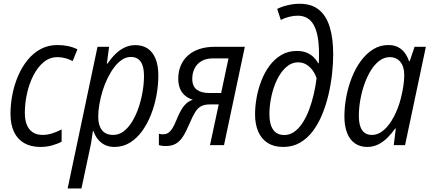

<svg xmlns="http://www.w3.org/2000/svg" viewBox="-20 -790 2350 1045"><path d="M199.2 9.8Q148.9 9.8 112.5 -10.7Q76.2 -31.2 56.6 -71.3Q37.1 -111.3 37.1 -170.9Q37.1 -223.1 47.6 -276.4Q58.1 -329.6 78.9 -377.7Q99.6 -425.8 130.4 -463.6Q161.1 -501.5 201.7 -523.2Q242.2 -544.9 292.5 -544.9Q322.8 -544.9 350.6 -539.1Q378.4 -533.2 401.4 -521.5L375.5 -457.5Q358.9 -466.8 337.2 -472.9Q315.4 -479 292.5 -479Q250.5 -479 217.8 -451.9Q185.1 -424.8 162.1 -380.1Q139.2 -335.4 127.2 -282Q115.2 -228.5 115.2 -175.3Q115.2 -136.2 126.5 -109.6Q137.7 -83 159.2 -69.3Q180.7 -55.7 211.4 -55.7Q238.3 -55.7 263.9 -64Q289.6 -72.3 315.4 -85.4V-19Q293 -6.8 263.2 1.5Q233.4 9.8 199.2 9.8Z M348.1 235.8 510.7 -535.2H573.7L561.5 -443.8H564.9Q585.4 -473.6 608.6 -496.3Q631.8 -519 658.9 -531.7Q686 -544.4 717.3 -544.4Q755.9 -544.4 783.7 -525.9Q811.5 -507.3 826.7 -470.5Q841.8 -433.6 841.8 -378.4Q841.8 -326.7 831.8 -272Q821.8 -217.3 802.2 -167.2Q782.7 -117.2 753.9 -77.1Q725.1 -37.1 687.3 -13.7Q649.4 9.8 603 9.8Q572.8 9.8 550 -1.7Q527.3 -13.2 512.2 -32.7Q497.1 -52.2 488.8 -76.2H485.4Q482.4 -54.7 478.3 -27.3Q474.1 0 469.2 20.5L423.3 235.8ZM596.2 -55.7Q627.4 -55.7 653.3 -75.4Q679.2 -95.2 699.7 -128.9Q720.2 -162.6 734.4 -204.6Q748.5 -246.6 756.1 -291.3Q763.7 -335.9 763.7 -377.4Q763.7 -429.2 745.6 -454.6Q727.5 -480 691.9 -480Q667.5 -480 644.8 -465.3Q622.1 -450.7 602.5 -425Q583 -399.4 566.7 -366.7Q550.3 -334 538.8 -297.1Q527.3 -260.3 521 -223.4Q514.6 -186.5 514.6 -153.3Q514.6 -107.9 534.9 -81.8Q555.2 -55.7 596.2 -55.7Z M881.8 4.9Q869.6 4.9 860.1 3.2Q850.6 1.5 844.7 0V-62Q849.1 -60.5 855.2 -59.8Q861.3 -59.1 868.2 -59.1Q883.3 -59.1 894.8 -66.2Q906.2 -73.2 917 -89.4Q927.7 -105.5 939 -133.8Q951.7 -165.5 964.4 -188.2Q977.1 -210.9 992.7 -225.6Q1008.3 -240.2 1029.3 -247.1Q1002.4 -255.9 984.9 -271.7Q967.3 -287.6 958.7 -310.3Q950.2 -333 950.2 -361.8Q950.2 -399.9 963.4 -431.9Q976.6 -463.9 1002 -487.1Q1027.3 -510.3 1064 -522.7Q1100.6 -535.2 1147 -535.2H1312.5L1199.2 0H1123L1170.4 -221.7H1122.1Q1093.3 -221.7 1074.7 -211.9Q1056.2 -202.1 1042 -179.2Q1027.8 -156.2 1010.7 -115.7Q993.7 -75.2 976.8 -48.3Q960 -21.5 937.7 -8.3Q915.5 4.9 881.8 4.9ZM1118.7 -283.7H1183.6L1223.6 -472.2H1139.2Q1102.5 -472.2 1077.4 -457.8Q1052.2 -443.4 1039.3 -418.2Q1026.4 -393.1 1026.4 -360.8Q1026.4 -320.3 1051 -302Q1075.7 -283.7 1118.7 -283.7Z M1522 9.8Q1471.2 9.8 1437 -12Q1402.8 -33.7 1385.5 -73.7Q1368.2 -113.8 1368.2 -167.5Q1368.2 -210.9 1376.7 -258.5Q1385.3 -306.2 1402.8 -351.3Q1420.4 -396.5 1447.5 -432.9Q1474.6 -469.2 1511.5 -491Q1548.3 -512.7 1595.7 -512.7Q1626.5 -512.7 1648.9 -503.4Q1671.4 -494.1 1687 -478.5Q1702.6 -462.9 1712.4 -445.3H1714.8Q1715.8 -457.5 1716.1 -471.4Q1716.3 -485.4 1716.3 -496.1Q1716.3 -602.1 1688 -653.3Q1659.7 -704.6 1600.6 -704.6Q1577.6 -704.6 1553.5 -698.5Q1529.3 -692.4 1508.3 -681.6L1488.8 -741.7Q1513.2 -753.9 1546.1 -761.7Q1579.1 -769.5 1610.8 -769.5Q1675.3 -769.5 1715.3 -737.3Q1755.4 -705.1 1774.4 -643.6Q1793.5 -582 1793.5 -494.6Q1793.5 -444.8 1787.4 -388.7Q1781.2 -332.5 1768.1 -275.9Q1754.9 -219.2 1733.9 -168Q1712.9 -116.7 1682.9 -76.7Q1652.8 -36.6 1612.8 -13.4Q1572.8 9.8 1522 9.8ZM1527.8 -55.2Q1557.6 -55.2 1582.5 -73.2Q1607.4 -91.3 1627.4 -122.3Q1647.5 -153.3 1662.4 -192.9Q1677.2 -232.4 1687.5 -276.6Q1697.8 -320.8 1703.1 -364.3Q1694.8 -389.2 1680.4 -408.4Q1666 -427.7 1646.5 -439.2Q1627 -450.7 1602.1 -450.7Q1573.2 -450.7 1549.1 -433.6Q1524.9 -416.5 1505.9 -387.7Q1486.8 -358.9 1473.6 -322.5Q1460.4 -286.1 1453.4 -246.3Q1446.3 -206.5 1446.3 -168.5Q1446.3 -114.7 1466.1 -85Q1485.8 -55.2 1527.8 -55.2Z M1979 9.8Q1940.4 9.8 1912.4 -9.3Q1884.3 -28.3 1869.4 -65.7Q1854.5 -103 1854.5 -156.2Q1854.5 -208.5 1864.7 -262.9Q1875 -317.4 1894.8 -367.7Q1914.6 -418 1943.8 -458Q1973.1 -498 2010.7 -521.5Q2048.3 -544.9 2094.2 -544.9Q2123.5 -544.9 2145.8 -533.7Q2168 -522.5 2182.9 -502.4Q2197.8 -482.4 2206.1 -457H2210L2236.3 -535.2H2297.9L2184.6 0H2123L2134.3 -90.8H2131.3Q2111.3 -62.5 2087.9 -39.6Q2064.5 -16.6 2037.4 -3.4Q2010.3 9.8 1979 9.8ZM2003.4 -55.7Q2039.6 -55.7 2070.1 -83Q2100.6 -110.4 2124 -155.3Q2147.5 -200.2 2161.1 -252.4Q2170.9 -291 2175.5 -322.8Q2180.2 -354.5 2180.2 -382.3Q2180.2 -426.8 2159.2 -452.9Q2138.2 -479 2101.6 -479Q2071.3 -479 2045.2 -459.5Q2019 -439.9 1998.5 -406.7Q1978 -373.5 1963.4 -332Q1948.7 -290.5 1940.9 -245.6Q1933.1 -200.7 1933.1 -158.2Q1933.1 -106.9 1951.2 -81.3Q1969.2 -55.7 2003.4 -55.7Z"/></svg>

Font: Open Sans SemiCondensed
Style: Italic
Weight: 400
Width: 4
Italic angle: -12°
Designer: Monotype Design Team
Foundry: Monotype Imaging Inc.
Version: Version 3.000